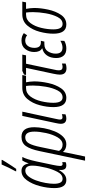

<svg xmlns="http://www.w3.org/2000/svg" viewBox="627 -1452 1065 2359"><g transform="rotate(-90 1159.5 -272.5)"><path d="M264 -606Q276 -622 298.5 -656.5Q321 -691 342.5 -725Q364 -759 373 -775L375 -785H318Q305 -752 279.5 -700Q254 -648 236 -616L234 -606ZM249 -80H251Q247 -45 257.5 -17.5Q268 10 309 10Q332 10 347 1V-41Q335 -36 323 -36Q300 -36 300 -66Q300 -94 313 -155L356 -359Q382 -477 410 -531H367Q347 -501 332 -454H330Q315 -541 239 -541Q172 -541 124.5 -475Q77 -409 52.5 -315Q28 -221 28 -137Q28 10 127 10Q166 10 195 -13Q224 -36 249 -80ZM81 -143Q81 -187 91.5 -246.5Q102 -306 122.5 -362.5Q143 -419 173 -456.5Q203 -494 242 -494Q304 -494 304 -407Q304 -369 296 -324.5Q288 -280 277 -232Q260 -162 227.5 -99Q195 -36 141 -36Q81 -36 81 -143Z M485 -80 532 -306Q551 -402 577 -448.5Q603 -495 651 -495Q722 -495 722 -382Q722 -321 704.5 -239.5Q687 -158 651.5 -97Q616 -36 561 -36Q509 -36 485 -80ZM416 240 460 30Q463 12 466.5 -3Q470 -18 472 -32Q485 -14 509 -2Q533 10 566 10Q620 10 660 -30.5Q700 -71 725.5 -133.5Q751 -196 763.5 -263.5Q776 -331 776 -384Q776 -541 658 -541Q583 -541 544.5 -486.5Q506 -432 483 -321L365 240Z M935 -1 936 -45Q915 -37 897 -37Q870 -37 870 -68Q870 -82 878 -117L967 -531H915L827 -120Q818 -79 818 -58Q818 10 884 10Q911 10 935 -1Z M1339 -385Q1339 -412 1335.5 -438Q1332 -464 1328 -485H1408L1417 -531H1261Q1175 -531 1122.5 -468.5Q1070 -406 1046.5 -317Q1023 -228 1023 -149Q1023 10 1136 10Q1210 10 1254.5 -55.5Q1299 -121 1319 -213.5Q1339 -306 1339 -385ZM1076 -150Q1076 -220 1094.5 -298Q1113 -376 1153 -430.5Q1193 -485 1257 -485H1283Q1288 -448 1288 -399Q1288 -327 1273.5 -242.5Q1259 -158 1227.5 -97Q1196 -36 1142 -36Q1076 -36 1076 -150Z M1558 1V-44Q1548 -41 1538 -38.5Q1528 -36 1517 -36Q1475 -36 1475 -80Q1475 -94 1477 -108Q1479 -122 1484 -142L1556 -485H1659L1668 -531H1468L1423 -510L1418 -485H1505L1433 -149Q1422 -98 1422 -70Q1422 12 1502 12Q1532 12 1558 1Z M1837 -15 1838 -63Q1794 -37 1753 -37Q1680 -37 1680 -121Q1680 -172 1707.5 -216Q1735 -260 1798 -260H1828L1838 -303H1816Q1751 -303 1751 -382Q1751 -432 1775 -463.5Q1799 -495 1841 -495Q1877 -495 1906 -472L1932 -512Q1895 -541 1841 -541Q1772 -541 1736 -494Q1700 -447 1700 -385Q1700 -312 1745 -288L1744 -285Q1690 -274 1658 -228.5Q1626 -183 1626 -114Q1626 -57 1655 -23.5Q1684 10 1743 10Q1795 10 1837 -15Z M2241 -385Q2241 -412 2237.5 -438Q2234 -464 2230 -485H2310L2319 -531H2163Q2077 -531 2024.5 -468.5Q1972 -406 1948.5 -317Q1925 -228 1925 -149Q1925 10 2038 10Q2112 10 2156.5 -55.5Q2201 -121 2221 -213.5Q2241 -306 2241 -385ZM1978 -150Q1978 -220 1996.5 -298Q2015 -376 2055 -430.5Q2095 -485 2159 -485H2185Q2190 -448 2190 -399Q2190 -327 2175.5 -242.5Q2161 -158 2129.5 -97Q2098 -36 2044 -36Q1978 -36 1978 -150Z"/></g></svg>

Font: Noto Sans Display Condensed Light
Style: Italic
Weight: 300
Width: 3
Designer: Monotype Design team
Foundry: Monotype Imaging Inc.
Version: 1.000